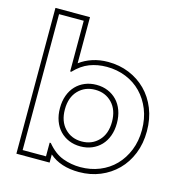

<svg xmlns="http://www.w3.org/2000/svg" viewBox="-113 -856 916 977"><g transform="rotate(15 345.0 -367.0)"><path d="M645 -269Q645 -328 625.5 -376.5Q606 -425 572 -460Q538 -495 491 -514Q444 -533 390 -533Q341 -533 299.5 -517Q258 -501 221 -462H215V-729H85V-13H208V-85H214Q253 -38 297.5 -21.5Q342 -5 390 -5Q444 -5 491 -24Q538 -43 572 -78Q606 -113 625.5 -161.5Q645 -210 645 -269ZM671 -269Q671 -204 649.5 -150.5Q628 -97 590 -59Q552 -21 501 0Q450 21 390 21Q292 21 234 -30V13H59V-755H241V-512Q270 -534 308 -546.5Q346 -559 390 -559Q450 -559 501 -538Q552 -517 590 -479Q628 -441 649.5 -387.5Q671 -334 671 -269ZM513 -269Q513 -232 502 -202Q491 -172 471 -151Q451 -130 423.5 -118.5Q396 -107 363 -107Q330 -107 302.5 -118.5Q275 -130 255 -151Q235 -172 224 -202Q213 -232 213 -269Q213 -306 224 -336Q235 -366 255 -387Q275 -408 302.5 -419.5Q330 -431 363 -431Q396 -431 423.5 -419.5Q451 -408 471 -387Q491 -366 502 -336Q513 -306 513 -269ZM487 -269Q487 -332 452 -368.5Q417 -405 363 -405Q309 -405 274 -368.5Q239 -332 239 -269Q239 -206 274 -169.5Q309 -133 363 -133Q417 -133 452 -169.5Q487 -206 487 -269Z"/></g></svg>

Font: CMG Sans Outline
Style: Outline
Weight: 700
Designer: Julieta Ulanovsky
Foundry: Julieta Ulanovsky
Version: Version 7.200